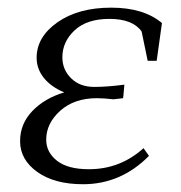

<svg xmlns="http://www.w3.org/2000/svg" viewBox="-20 -472 470 499"><path d="M32.2 -105Q32.2 -150.4 64.2 -183.6Q96.2 -216.8 147 -231.9Q112.8 -246.1 94 -269.5Q75.2 -293 75.2 -321.8Q75.2 -376 129.4 -414.1Q183.6 -452.1 269 -452.1Q353.5 -452.1 400.9 -412.1L387.2 -314H363.8L348.1 -390.1Q325.2 -422.9 264.2 -422.9Q205.6 -422.9 173.8 -393.1Q142.1 -363.3 142.1 -323.2Q142.1 -291 164.8 -268.6Q187.5 -246.1 225.1 -246.1Q258.8 -246.1 303.2 -252L300.8 -224.1L299.8 -216.8L274.9 -213.9Q249.5 -216.8 231.9 -216.8Q172.9 -216.8 136.5 -184.1Q100.1 -151.4 100.1 -108.9Q100.1 -76.2 128.2 -54.2Q156.2 -32.2 210.9 -32.2Q292.5 -32.2 353 -86.9L367.2 -66.9Q294.4 6.8 195.8 6.8Q121.6 6.8 76.9 -25.1Q32.2 -57.1 32.2 -105Z"/></svg>

Font: Dihjauti
Style: Italic
Weight: 400
Italic angle: -9°
Designer: T. Christopher White
Version: Version 3.0.0